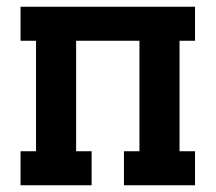

<svg xmlns="http://www.w3.org/2000/svg" viewBox="-20 -550 640 570"><path d="M41 0V-101H87V-429H41V-530H559V-429H513V-101H559V0H348V-101H394V-429H206V-101H252V0Z"/></svg>

Font: Iosevka Curly Slab Extended
Style: Bold
Weight: 700
Width: 7
Monospace: yes
Designer: Belleve Invis
Foundry: Belleve Invis
Version: Version 11.1.0; ttfautohint (v1.8.3)